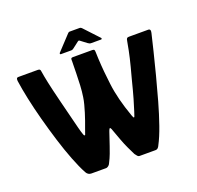

<svg xmlns="http://www.w3.org/2000/svg" viewBox="-140 -968 1145 1117"><g transform="rotate(-20 433.0 -409.5)"><path d="M240 0Q219 0 208 -21Q186 -62 162.5 -122.5Q139 -183 117 -254Q95 -325 75.5 -397.5Q56 -470 42 -536Q28 -602 21 -652Q20 -661 22 -667Q24 -673 34 -673Q34 -673 51 -673Q68 -673 90 -673Q112 -673 130.5 -673Q149 -673 152 -673Q161 -673 165 -670Q169 -667 170 -656Q174 -629 183.5 -584Q193 -539 215 -451Q231 -388 241.5 -345.5Q252 -303 259 -276Q266 -249 272 -232Q274 -226 275.5 -224Q277 -222 278 -222Q280 -222 279.5 -222Q279 -222 280 -222Q282 -222 283.5 -225.5Q285 -229 286 -233Q290 -245 296.5 -262.5Q303 -280 310.5 -301Q318 -322 325 -345Q332 -368 338 -390.5Q344 -413 347 -434Q352 -466 354 -504Q356 -542 356.5 -576.5Q357 -611 357.5 -632.5Q358 -654 358 -652Q357 -661 358.5 -667Q360 -673 371 -673Q374 -673 391.5 -673Q409 -673 430.5 -673Q452 -673 469.5 -673Q487 -673 490 -673Q498 -673 501.5 -670Q505 -667 505 -656Q506 -615 509 -572.5Q512 -530 516 -498Q520 -466 521 -453Q527 -403 540.5 -350Q554 -297 575 -238Q579 -228 580.5 -225Q582 -222 583 -222Q585 -222 584.5 -222Q584 -222 585 -222Q587 -222 589 -228Q590 -231 598 -255Q606 -279 619 -324Q632 -369 648 -433Q660 -477 667 -504.5Q674 -532 679 -553Q684 -574 688.5 -596.5Q693 -619 699 -652Q701 -666 705 -669.5Q709 -673 717 -673Q720 -673 737.5 -673Q755 -673 776.5 -673Q798 -673 815.5 -673Q833 -673 836 -673Q854 -673 848 -649Q838 -606 822.5 -543Q807 -480 788 -406.5Q769 -333 748.5 -260.5Q728 -188 706 -125Q684 -62 662 -21Q661 -17 654.5 -8.5Q648 0 637 0Q629 0 608.5 0Q588 0 567.5 0Q547 0 538 0Q530 0 523 -9.5Q516 -19 514 -21Q503 -43 490.5 -69.5Q478 -96 466.5 -127Q455 -158 443 -191Q439 -205 434 -210.5Q429 -216 421 -192Q404 -141 394.5 -113.5Q385 -86 379.5 -71.5Q374 -57 369.5 -47Q365 -37 357 -21Q353 -11 345 -5.5Q337 0 332 0Q324 0 303.5 0Q283 0 264 0Q245 0 240 0ZM311 -713Q307 -713 306 -716Q305 -719 307 -722L391 -812Q397 -819 402 -819H466Q472 -819 478 -813L563 -722Q565 -719 564.5 -716Q564 -713 559 -713H500Q492 -713 488 -715Q484 -717 478 -721L441 -749Q435 -754 429 -749L390 -719Q386 -716 382.5 -714.5Q379 -713 373 -713Z"/></g></svg>

Font: Glory Thin ExtraBold
Style: Regular
Weight: 800
Version: Version 1.011